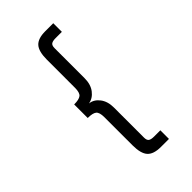

<svg xmlns="http://www.w3.org/2000/svg" viewBox="-282 -902 1103 1103"><g transform="rotate(-45 270.0 -350.0)"><path d="M218 -469V-698Q218 -765 243 -792.5Q268 -820 327 -820H392V-750H341Q317 -750 306.5 -742.5Q296 -735 296 -713V-469Q296 -419 271.5 -387Q247 -355 211 -349Q247 -345 271.5 -313Q296 -281 296 -231V13Q296 35 306.5 42.5Q317 50 341 50H392V120H327Q268 120 243 92.5Q218 65 218 -2V-231Q218 -270 202.5 -282.5Q187 -295 147 -295V-405Q187 -405 202.5 -417.5Q218 -430 218 -469Z"/></g></svg>

Font: Share Tech Mono
Style: Regular
Weight: 400
Designer: Ralph Oliver du Carrois
Foundry: Ralph Oliver du Carrois
Version: Version 1.003